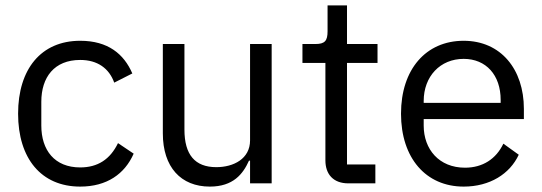

<svg xmlns="http://www.w3.org/2000/svg" viewBox="-20 -679 2007 711"><path d="M277 12C376 12 442 -35 475 -110L417 -149C388 -89 342 -59 277 -59C182 -59 133 -123 133 -214V-302C133 -393 181 -457 277 -457C341 -457 384 -426 403 -373L470 -407C439 -479 380 -528 277 -528C132 -528 47 -423 47 -258C47 -93 132 12 277 12Z M906 0H986V-516H906V-159C906 -91 845 -60 781 -60C702 -60 663 -106 663 -199V-516H583V-185C583 -60 650 12 757 12C844 12 880 -35 902 -84H906Z M1370 0V-70H1265V-446H1378V-516H1265V-659H1193V-563C1193 -528 1183 -516 1148 -516H1100V-446H1185V-85C1185 -34 1214 0 1270 0Z M1697 12C1794 12 1868 -35 1901 -106L1844 -147C1817 -90 1767 -58 1702 -58C1606 -58 1549 -126 1549 -214V-238H1920V-276C1920 -422 1835 -528 1697 -528C1557 -528 1465 -422 1465 -258C1465 -94 1557 12 1697 12ZM1697 -461C1780 -461 1834 -401 1834 -309V-298H1549V-305C1549 -396 1610 -461 1697 -461Z"/></svg>

Font: IBMKR
Style: Regular
Weight: 400
Designer: Mike Abbink; Paul van der Laan; Pieter van Rosmalen; Wujin Sim; Chorong Kim; Dohee Lee;
Foundry: Sandoll Inc.
Version: Version 1.002